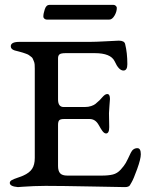

<svg xmlns="http://www.w3.org/2000/svg" viewBox="-20 -762 609 784"><path d="M181 -742H444Q449 -742 453 -738Q457 -734 457 -730Q457 -714 447.5 -698Q438 -682 426 -682H171Q166 -682 161.5 -685.5Q157 -689 157 -694Q157 -707 163 -724.5Q169 -742 181 -742ZM217 -356Q217 -325 240 -325H326Q341 -325 352.5 -329Q364 -333 369.5 -337.5Q375 -342 387 -353Q390 -356 396.5 -363.5Q403 -371 408 -374.5Q413 -378 418 -378Q429 -378 429 -358Q429 -355 427 -331.5Q425 -308 425 -300Q425 -292 425.5 -270Q426 -248 426 -243Q426 -217 413 -217Q409 -217 405 -220Q401 -223 397.5 -228Q394 -233 391.5 -237Q389 -241 385.5 -247.5Q382 -254 381 -255Q368 -276 346 -276H241Q227 -276 222 -271Q217 -266 217 -252V-84Q217 -64 225.5 -54.5Q234 -45 255 -45H395Q423 -45 441 -49.5Q459 -54 473 -69.5Q487 -85 493.5 -96.5Q500 -108 514 -138Q523 -157 541 -157Q555 -157 555 -132Q555 -113 540 -71.5Q525 -30 517 -17Q512 -8 510 -5Q508 -2 503 0Q498 2 490 2Q480 2 354 -0.5Q228 -3 166 -3Q145 -3 118.5 -2Q92 -1 73.5 0.5Q55 2 53 2Q20 -1 20 -15Q20 -22 28 -26.5Q36 -31 52.5 -36.5Q69 -42 75 -45Q100 -56 111 -72.5Q122 -89 122 -117V-482Q122 -491 121.5 -498.5Q121 -506 118 -512.5Q115 -519 113.5 -523Q112 -527 106 -531Q100 -535 98 -537Q96 -539 86.5 -542.5Q77 -546 73.5 -547Q70 -548 57.5 -551.5Q45 -555 40 -556Q24 -561 24 -573Q24 -591 59 -591H346Q370 -591 414.5 -593.5Q459 -596 465 -596Q488 -596 491 -582Q500 -546 500 -500Q500 -474 484 -474Q465 -474 448 -512Q432 -545 367 -545H248Q229 -545 223 -540Q217 -535 217 -524Z"/></svg>

Font: EB Garamond 08
Style: Regular
Weight: 400
Version: Version 0.016 ; ttfautohint (v1.5)